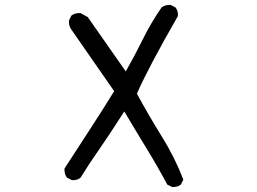

<svg xmlns="http://www.w3.org/2000/svg" viewBox="-20 -737 1040 777"><path d="M680 20H677L657 10Q618 -63 573 -136.5Q528 -210 483 -286Q417 -183 379 -129Q341 -75 306 -18Q294 -8 277 -8H271L251 -18Q241 -31 241 -49V-55Q292 -134 343 -212Q394 -290 442 -368L269 -617Q259 -631 259 -648V-654L269 -674Q282 -684 300 -684H306L335 -668L489 -448Q526 -513 558.5 -579Q591 -645 634 -707Q647 -717 665 -717H671L690 -707Q700 -695 700 -678V-672Q582 -467 534 -358Q581 -271 634 -186Q687 -101 722 -10L712 10Q699 20 680 20Z"/></svg>

Font: Xiaolai SC
Style: Regular
Weight: 400
Designer: Nozomi Seto 瀬戸のぞみ
Version: Version 3.11;December 4, 2020;FontCreator 13.0.0.2613 64-bit